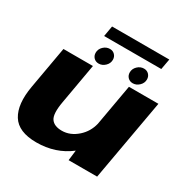

<svg xmlns="http://www.w3.org/2000/svg" viewBox="-192 -1035 1183 1210"><g transform="rotate(30 400.0 -430.0)"><path d="M464 0 473 -74.5Q370.5 5 231 5Q100.5 5 53.8 -70.5Q7 -146 31.5 -284.5L85.5 -590.5H300L248.5 -297.5Q232 -205 254.5 -172Q277 -139 333.5 -139Q394.5 -139 446.5 -185.5Q493.5 -227.5 509 -291L562 -590.5H776.5L671.5 0ZM571 -621.5Q549 -621.5 535 -636Q521 -650.5 521 -672Q521 -698.5 541.2 -718Q561.5 -737.5 587.5 -737.5Q609.5 -737.5 623.5 -723Q637.5 -708.5 637.5 -687Q637.5 -660.5 617 -641Q596.5 -621.5 571 -621.5ZM323 -621.5Q301 -621.5 287 -636Q273 -650.5 273 -672Q273 -698.5 293.2 -718Q313.5 -737.5 339.5 -737.5Q361.5 -737.5 375.5 -723Q389.5 -708.5 389.5 -687Q389.5 -660.5 369 -641Q348.5 -621.5 323 -621.5ZM266.5 -789.5 280 -866.5H696.5L682.5 -789.5Z"/></g></svg>

Font: Anybody ExtraExpanded ExtraBold
Style: Italic
Weight: 800
Width: 8
Italic angle: -10°
Designer: Tyler Finck
Foundry: Etcetera Type Company
Version: Version 1.010; ttfautohint (v1.8.3) -l 8 -r 50 -G 200 -x 14 